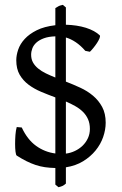

<svg xmlns="http://www.w3.org/2000/svg" viewBox="-20 -696 509 801"><path d="M109.9 -467.8Q109.9 -449.2 117.7 -435.3Q125.5 -421.4 139.2 -410.2Q152.8 -398.9 171.4 -389.9Q189.9 -380.9 210.9 -372.6V-544.4Q182.6 -543.5 163.3 -536.4Q144 -529.3 132.1 -518.6Q120.1 -507.8 115 -494.4Q109.9 -481 109.9 -467.8ZM355 -158.2Q355 -181.2 347.2 -198.7Q339.4 -216.3 325.7 -229.7Q312 -243.2 293.7 -253.4Q275.4 -263.7 254.9 -272.5V-55.2Q274.4 -57.6 292.5 -66.2Q310.5 -74.7 324.5 -88.1Q338.4 -101.6 346.7 -119.4Q355 -137.2 355 -158.2ZM254.9 69.8Q250.5 73.7 247.3 75.9Q244.1 78.1 241 79.6Q237.8 81.1 233.9 82.3Q230 83.5 224.1 85L210.9 74.2V4.9Q187.5 4.4 167.5 1.5Q147.5 -1.5 128.4 -7.8Q109.4 -14.2 90.3 -23.7Q71.3 -33.2 49.8 -46.9Q46.4 -49.3 44.7 -63.2Q43 -77.1 43 -95.5Q43 -113.8 44.4 -133.1Q45.9 -152.3 49.8 -166L70.8 -164.1Q94.2 -113.8 130.4 -87.6Q166.5 -61.5 210.9 -55.7V-289.6Q180.7 -300.8 151.6 -313Q122.6 -325.2 99.4 -342.5Q76.2 -359.9 62 -384.3Q47.9 -408.7 47.9 -444.8Q47.9 -465.3 55.9 -489Q64 -512.7 83 -533.4Q102.1 -554.2 133.3 -569.8Q164.6 -585.4 210.9 -590.8V-662.1Q217.8 -666 220.7 -668Q223.6 -669.9 226.1 -671.1Q228.5 -672.4 231.7 -673.1Q234.9 -673.8 242.2 -675.8L254.9 -665V-592.8Q277.3 -592.3 298.6 -589.1Q319.8 -585.9 338.4 -580.1Q356.9 -574.2 371.6 -566.2Q386.2 -558.1 396 -548.8Q398.9 -545.4 395.3 -536.4Q391.6 -527.3 384.8 -516.8Q377.9 -506.3 369.6 -496.1Q361.3 -485.8 355 -480L335.9 -483.9Q316.4 -506.3 295.9 -520Q275.4 -533.7 254.9 -539.6V-355.5Q285.2 -343.8 314.9 -330.1Q344.7 -316.4 368.2 -296.6Q391.6 -276.9 406.2 -249.8Q420.9 -222.7 420.9 -184.1Q420.9 -154.8 410.4 -124.5Q399.9 -94.2 378.9 -68.4Q357.9 -42.5 326.9 -23.4Q295.9 -4.4 254.9 2Z"/></svg>

Font: Gentium Plus Am
Style: Regular
Weight: 400
Designer: J. Victor Gaultney, Annie Olsen, Iska Routamaa, Becca Hirsbrunner
Foundry: SIL International
Version: Version 5.000